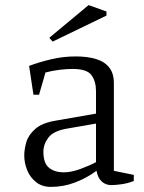

<svg xmlns="http://www.w3.org/2000/svg" viewBox="-20 -721 565 752"><path d="M179 11Q145 11 121.5 -7.5Q98 -26 86.5 -54.5Q75 -83 75 -112Q75 -136 83 -164Q91 -192 118 -216Q145 -240 201 -249L356 -276V-364Q356 -402 338.5 -426.5Q321 -451 264 -451Q241 -451 212.5 -447.5Q184 -444 158 -437L133 -350H111L94 -463Q135 -478 181 -489Q227 -500 277 -500Q322 -500 355.5 -490Q389 -480 407.5 -457Q426 -434 426 -395V-52L504 -36V-12Q481 -3 456.5 0.5Q432 4 416 4Q394 4 378.5 -10Q363 -24 358 -52Q320 -24 274.5 -6.5Q229 11 179 11ZM229 -46Q259 -46 294.5 -59Q330 -72 356 -86V-237L241 -217Q189 -208 169.5 -182Q150 -156 150 -127Q150 -81 172.5 -63.5Q195 -46 229 -46ZM186 -558 173 -573 327 -701 397 -676V-660Z"/></svg>

Font: Manuale Light
Style: Regular
Weight: 300
Designer: Eduardo Tunni / Pablo Cosgaya
Foundry: Eduardo Tunni / Pablo Cosgaya
Version: Version 1.002